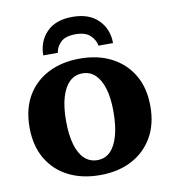

<svg xmlns="http://www.w3.org/2000/svg" viewBox="-82 -787 780 870"><g transform="rotate(-10 308.5 -352.0)"><path d="M309 12Q226 12 163.5 -20Q101 -52 66 -112Q31 -172 31 -256Q31 -341 66 -400.5Q101 -460 163.5 -492Q226 -524 309 -524Q392 -524 454 -492Q516 -460 551.5 -400.5Q587 -341 587 -256Q587 -172 551.5 -112Q516 -52 454 -20Q392 12 309 12ZM309 -57Q344 -57 368 -80.5Q392 -104 405 -150Q418 -196 418 -262Q418 -324 405 -367Q392 -410 368 -433Q344 -456 309 -456Q274 -456 249.5 -432.5Q225 -409 212 -364.5Q199 -320 199 -256Q199 -192 212 -147.5Q225 -103 249.5 -80Q274 -57 309 -57ZM149 -567Q149 -631 190 -673.5Q231 -716 309 -716Q386 -716 428 -673.5Q470 -631 470 -567H403Q399 -593 377 -614.5Q355 -636 309 -636Q262 -636 240.5 -614.5Q219 -593 216 -567Z"/></g></svg>

Font: Montagu Slab 144pt SemiBold
Style: Regular
Weight: 600
Version: Version 1.000